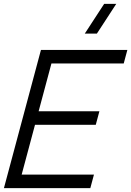

<svg xmlns="http://www.w3.org/2000/svg" viewBox="-79 -980 683 1000"><path d="M425.6 -805 526.6 -960H463.6L362.6 -805ZM-58.6 0H391.4L410.3 -70.5H33.8L103.3 -330H419.8L438.7 -400.5H122.2L188.9 -649.5H565.4L584.3 -720H134.3Z"/></svg>

Font: Manrope
Style: RegularItalic
Weight: 400
Italic angle: -15°
Designer: Mikhail Sharanda
Foundry: Mikhail Sharanda
Version: Version 4.502;hotconv 1.0.109;makeotfexe 2.5.65596